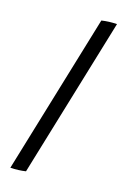

<svg xmlns="http://www.w3.org/2000/svg" viewBox="-110 -654 533 806"><g transform="rotate(15 157.0 -251.0)"><path d="M19 97.7 228 -598.1Q259.8 -603 295.4 -600.6L86.4 95.2Q54.7 100.1 19 97.7Z"/></g></svg>

Font: Markazi Text Medium
Style: Regular
Weight: 500
Designer: Borna Izadpanah (Arabic designer), Fiona Ross (Arabic design director) and Florian Runge (Latin designer)
Foundry: Borna Izadpanah and Florian Runge
Version: Version 1.001